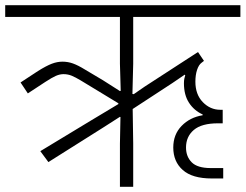

<svg xmlns="http://www.w3.org/2000/svg" viewBox="-40 -718 944 738"><path d="M115 -137 310 -255 415 -318V-321L336 -369L270 -409Q250 -421 235.5 -427Q221 -433 204 -433Q190 -433 175 -426.5Q160 -420 134 -403L67 -359L39 -401L106 -445Q138 -465 159 -473Q180 -481 200 -481Q221 -481 240.5 -474Q260 -467 286 -451L355 -410L421 -368L424 -369L421 -473V-653H-20V-698H884V-653H472V-473L469 -357L474 -356L516 -385L721 -518L744 -484L735 -477Q724 -469 717.5 -449.5Q711 -430 711 -404Q711 -355 739.5 -325.5Q768 -296 807 -296H816V-244H798Q735 -244 705 -218.5Q675 -193 675 -151Q675 -116 697 -94Q719 -72 770 -72H818V-32H774Q699 -32 662.5 -64.5Q626 -97 626 -151Q626 -201 658 -234Q690 -267 739 -275V-278Q706 -293 686.5 -323Q667 -353 667 -398Q667 -408 668.5 -415.5Q670 -423 672 -429L670 -431L623 -399L470 -299L472 -166V0H421V-166L423 -268L421 -269L357 -228L146 -95Z"/></svg>

Font: IBM Plex Sans Devanagari Light
Style: Regular
Weight: 300
Designer: Mike Abbink, Paul van der Laan, Pieter van Rosmalen, Erin McLaughlin
Foundry: Bold Monday
Version: Version 1.1